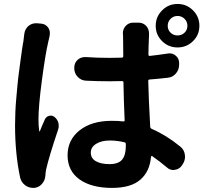

<svg xmlns="http://www.w3.org/2000/svg" viewBox="-20 -880 1031 953"><path d="M100.6 -711.9Q103.5 -735.4 121.1 -751Q137.7 -764.6 158.2 -764.6Q160.2 -764.6 163.1 -764.6L184.6 -762.7Q207 -760.7 219.7 -742.2Q227.5 -729.5 227.5 -715.8Q227.5 -709 226.6 -703.1Q221.7 -684.6 218.8 -668.9Q205.1 -610.4 188 -481.9Q170.9 -353.5 170.9 -286.1Q170.9 -254.9 174.8 -229.5Q174.8 -227.5 176.3 -227.5Q177.7 -227.5 177.7 -228.5Q185.5 -249 203.1 -288.1Q210 -301.8 224.1 -305.2Q238.3 -308.6 250 -299.8Q264.6 -288.1 269.5 -271.5Q271.5 -263.7 271.5 -254.9Q271.5 -246.1 268.6 -237.3Q222.7 -100.6 209 -39.1Q206.1 -25.4 205.1 -6.8Q203.1 16.6 187.5 33.7Q171.9 50.8 149.4 52.7Q147.5 52.7 145.5 52.7Q123 52.7 105.5 40Q85.9 25.4 80.1 2Q54.7 -116.2 54.7 -258.8Q54.7 -290 56.2 -323.7Q57.6 -357.4 61 -394.5Q64.5 -431.6 66.9 -459.5Q69.3 -487.3 74.7 -526.4Q80.1 -565.4 82 -581.5Q84 -597.7 89.4 -634.3Q94.7 -670.9 95.7 -671.9Q98.6 -694.3 100.6 -711.9ZM604.5 -155.3V-165Q604.5 -171.9 597.7 -173.8Q560.5 -182.6 525.4 -182.6Q483.4 -182.6 457 -166Q430.7 -149.4 430.7 -123Q430.7 -93.8 456.1 -79.6Q481.4 -65.4 523.4 -65.4Q567.4 -65.4 585.9 -87.4Q604.5 -109.4 604.5 -155.3ZM812.5 -614.3Q817.4 -615.2 821.3 -615.2Q838.9 -615.2 852.5 -603.5Q869.1 -589.8 869.1 -567.4V-558.6Q869.1 -534.2 853 -515.1Q836.9 -496.1 812.5 -494.1Q772.5 -489.3 722.7 -485.4Q715.8 -485.4 715.8 -477.5Q717.8 -390.6 725.6 -250Q726.6 -243.2 733.4 -240.2Q805.7 -209 875 -152.3Q894.5 -136.7 897.5 -112.3Q898.4 -107.4 898.4 -102.5Q898.4 -83 887.7 -66.4L882.8 -58.6Q870.1 -40 847.7 -37.1Q843.8 -36.1 840.8 -36.1Q822.3 -36.1 808.6 -48.8Q771.5 -80.1 736.3 -104.5Q734.4 -106.4 732.4 -105.5Q730.5 -104.5 729.5 -101.6Q723.6 -29.3 676.8 11.7Q629.9 52.7 536.1 52.7Q433.6 52.7 374.5 10.3Q315.4 -32.2 315.4 -109.4Q315.4 -185.5 375 -232.9Q434.6 -280.3 535.2 -280.3Q567.4 -280.3 591.8 -277.3Q599.6 -276.4 598.6 -283.2Q593.8 -391.6 592.8 -470.7Q592.8 -477.5 585 -477.5Q576.2 -477.5 554.7 -477.1Q533.2 -476.6 522.5 -476.6Q464.8 -476.6 407.2 -479.5Q382.8 -480.5 365.7 -498.5Q348.6 -516.6 348.6 -541V-543.9Q348.6 -567.4 365.2 -583Q380.9 -596.7 401.4 -596.7Q403.3 -596.7 406.2 -596.7Q462.9 -592.8 522.5 -592.8Q563.5 -592.8 584 -593.8Q591.8 -593.8 591.8 -601.6Q591.8 -626 591.3 -660.6Q590.8 -695.3 590.8 -703.1L589.8 -713.9Q589.8 -735.4 603.5 -751Q619.1 -767.6 640.6 -767.6H668Q690.4 -767.6 706.1 -751Q719.7 -735.4 719.7 -713.9Q719.7 -712.9 719.7 -705.1Q716.8 -643.6 716.8 -609.4Q716.8 -601.6 723.6 -602.5Q768.6 -607.4 812.5 -614.3ZM861.3 -704.1Q881.8 -704.1 896 -717.8Q910.2 -731.4 910.2 -752Q910.2 -772.5 896 -786.6Q881.8 -800.8 861.3 -800.8Q840.8 -800.8 826.7 -786.6Q812.5 -772.5 812.5 -752Q812.5 -731.4 826.7 -717.8Q840.8 -704.1 861.3 -704.1ZM784.7 -828.6Q816.4 -860.4 861.3 -860.4Q906.2 -860.4 938 -828.6Q969.7 -796.9 969.7 -752Q969.7 -707 938 -675.8Q906.2 -644.5 861.3 -644.5Q816.4 -644.5 784.7 -675.8Q752.9 -707 752.9 -752Q752.9 -796.9 784.7 -828.6Z"/></svg>

Font: Gen Jyuu Gothic P Bold
Style: Bold
Weight: 700
Designer: [Source Han Sans]
Ryoko NISHIZUKA  (kana & ideographs); Paul D. Hunt (Latin, Greek & Cyrillic); Wenlong ZHANG  (bopomofo
Version: Version 1.002.20150607